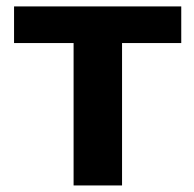

<svg xmlns="http://www.w3.org/2000/svg" viewBox="-20 -566 593 586"><path d="M204.6 -434.6H22.9V-546.4H533.2V-434.6H352.5V0H204.6Z"/></svg>

Font: Viking Open Sans
Style: Bold
Weight: 700
Foundry: Ascender Corporation
Version: Version 2.001